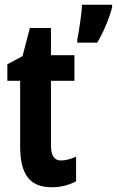

<svg xmlns="http://www.w3.org/2000/svg" viewBox="-20 -780 493 810"><path d="M453 -749V-760H326C325 -723 312 -642 306 -613V-600H390C415 -641 440 -700 453 -749ZM238 -103C207 -103 195 -125 195 -168V-439H294V-547H195V-662H106L75 -543L11 -509V-439H65V-163C65 -46 104 10 198 10C237 10 270 1 301 -15V-119C278 -109 257 -103 238 -103Z"/></svg>

Font: Noto Sans Georgian ExtraCondensed Bold
Style: Regular
Weight: 700
Width: 2
Designer: Monotype Design Team, Akaki Razmadze
Foundry: Google LLC
Version: Version 2.005